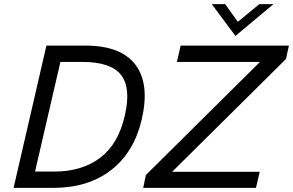

<svg xmlns="http://www.w3.org/2000/svg" viewBox="-20 -911 1421 931"><path d="M1306.2 -891.1 1121.6 -736.8 1006.8 -891.1H1071.8L1133.3 -805.2L1237.8 -891.1ZM393.6 -689.9Q566.4 -689.9 636.7 -597.2Q707 -504.4 667.5 -332.5Q630.4 -173.3 519.3 -86.7Q408.2 0 237.8 0H45.9L205.1 -689.9ZM1380.9 -689.9 1366.7 -625 814.9 -78.1H1239.3L1221.2 0H674.3L687.5 -62.5L1240.7 -610.8H837.9L856 -689.9ZM585.4 -351.1Q616.2 -485.4 566.7 -548.1Q517.1 -610.8 378.4 -610.8H272.9L149.9 -79.1H243.7Q377.4 -79.1 465.8 -146Q554.2 -212.9 585.4 -351.1Z"/></svg>

Font: HK Grotesk Medium Legacy Italic
Style: Regular
Weight: 500
Italic angle: -13°
Designer: Alfredo Marco Pradil
Foundry: Hanken Design Co.
Version: Version 2.022;PS 002.022;hotconv 1.0.88;makeotf.lib2.5.64775